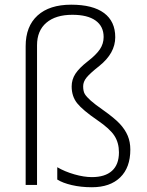

<svg xmlns="http://www.w3.org/2000/svg" viewBox="-20 -785 623 815"><path d="M469.2 -627Q469.2 -559.1 401.4 -504.9Q361.8 -473.6 347.4 -455.8Q333 -438 333 -418.9Q333 -397.5 340.1 -385.7Q347.2 -374 365.2 -357.9Q383.3 -341.8 415 -319.8Q466.8 -283.2 489 -259Q511.2 -234.9 522.2 -208.7Q533.2 -182.6 533.2 -149.9Q533.2 -73.7 490.2 -32Q447.3 9.8 370.1 9.8Q323.7 9.8 284.9 0.7Q246.1 -8.3 223.1 -22.9V-75.2Q254.9 -56.6 295.7 -44.9Q336.4 -33.2 370.1 -33.2Q425.8 -33.2 455.3 -59.8Q484.9 -86.4 484.9 -138.2Q484.9 -178.7 465.8 -208.5Q446.8 -238.3 393.1 -274.9Q331.1 -317.4 307.6 -346.7Q284.2 -376 284.2 -418Q284.2 -447.3 300 -471.7Q315.9 -496.1 352.1 -524.4Q388.2 -552.2 404.1 -575.9Q419.9 -599.6 419.9 -627.9Q419.9 -673.3 385.7 -697.8Q351.6 -722.2 287.1 -722.2Q216.3 -722.2 176.8 -688.5Q137.2 -654.8 137.2 -592.8V0H88.9V-588.9Q88.9 -673.3 139.4 -719.2Q189.9 -765.1 282.2 -765.1Q374 -765.1 421.6 -729.7Q469.2 -694.3 469.2 -627Z"/></svg>

Font: CAA NEO Sans Light
Style: Regular
Weight: 300
Version: Version 1.10